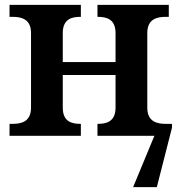

<svg xmlns="http://www.w3.org/2000/svg" viewBox="-20 -556 730 786"><path d="M583 -115V-421C583 -479 624 -487 658 -487H671V-536H379V-487H381C414 -487 453 -479 453 -421V-302H237V-421C237 -479 275 -487 309 -487H311V-536H19V-487H32C66 -487 107 -479 107 -421V-115C107 -57 66 -49 32 -49H19V0H311V-49H309C275 -49 237 -57 237 -115V-249H453V-115C453 -57 414 -49 381 -49H379V0H612L525 210H622L684 -33V-49H658C624 -49 583 -57 583 -115Z"/></svg>

Font: Noto Serif Semi
Style: Regular
Weight: 600
Designer: Monotype Design Team
Foundry: Monotype Imaging Inc.
Version: Version 1.002